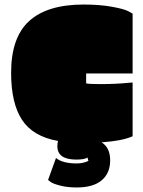

<svg xmlns="http://www.w3.org/2000/svg" viewBox="-20 -621 633 847"><path d="M319 206Q278 206 246.5 198Q215 190 204 182L192 173L227 76Q256 100 319 100Q346 100 370 89L366 74Q353 83 317 83Q233 83 233 24Q233 9 236 1Q125 -19 77 -92.5Q29 -166 29 -300Q29 -456 109 -528.5Q189 -601 349 -601Q421 -601 475 -591Q529 -581 547 -571L565 -561V-297H360V-253Q378 -250 421 -250Q493 -250 550 -256L565 -257V-20Q522 0 428 7Q466 30 466 86.5Q466 143 428.5 174.5Q391 206 319 206Z"/></svg>

Font: Erica One
Style: Regular
Weight: 400
Designer: Miguel Hernandez
Foundry: Miguel Hernandez
Version: Version 1.003